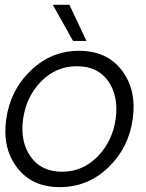

<svg xmlns="http://www.w3.org/2000/svg" viewBox="-20 -770 605 797"><path d="M199.2 -750H268.1L338.9 -600.1H283.2ZM228 6.8Q112.8 6.8 50.8 -74.5Q-11.2 -155.8 5.9 -275.9Q22.9 -396 107.9 -477.5Q192.9 -559.1 308.1 -559.1Q424.3 -559.1 486.1 -477.5Q547.9 -396 531 -275.9Q514.2 -155.8 429.2 -74.5Q344.2 6.8 228 6.8ZM460 -275.9Q473.1 -370.1 429.7 -432.6Q386.2 -495.1 298.8 -495.1Q212.9 -495.1 150.9 -432.1Q88.9 -369.1 75.9 -276.1Q63 -183.1 106.9 -120.1Q150.9 -57.1 237.1 -57.1Q323.2 -57.1 385 -120.1Q446.8 -183.1 460 -275.9Z"/></svg>

Font: Oakes Grotesk
Style: Light Italic
Weight: 300
Designer: Samuel Oakes
Foundry: Samuel Oakes
Version: Version 1.0 | wf-rip DC20170320